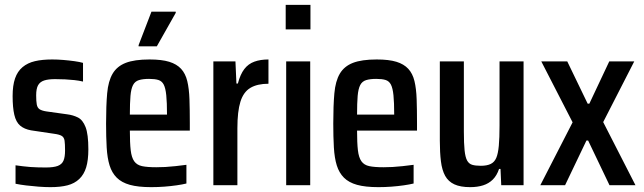

<svg xmlns="http://www.w3.org/2000/svg" viewBox="-20 -763 2652 791"><path d="M188 8Q165 8 139 6Q113 4 88 1Q63 -2 44 -6V-82Q59 -80 74.5 -78Q90 -76 105 -75Q120 -74 136 -73.5Q152 -73 168 -73Q201 -73 218 -79.5Q235 -86 241.5 -101Q248 -116 248 -143Q248 -170 246 -183.5Q244 -197 234.5 -203Q225 -209 202 -212L108 -226Q80 -231 63 -245.5Q46 -260 39 -290Q32 -320 32 -367Q32 -411 42 -440Q52 -469 73 -486.5Q94 -504 124 -511Q154 -518 195 -518Q217 -518 241 -516Q265 -514 286.5 -511Q308 -508 322 -504V-427Q305 -431 286.5 -433Q268 -435 248.5 -436Q229 -437 207 -437Q179 -437 162 -431.5Q145 -426 137 -412Q129 -398 129 -370Q129 -346 131.5 -332.5Q134 -319 143 -313Q152 -307 171 -304L257 -292Q281 -289 301 -279Q321 -269 332.5 -239.5Q344 -210 344 -148Q344 -103 335 -73.5Q326 -44 306.5 -25.5Q287 -7 258 0.5Q229 8 188 8Z M603 8Q549 8 515 -1.5Q481 -11 461 -31Q441 -51 431.5 -81.5Q422 -112 419.5 -155.5Q417 -199 417 -254Q417 -328 421.5 -378.5Q426 -429 444 -459.5Q462 -490 498 -504Q534 -518 596 -518Q646 -518 677 -508.5Q708 -499 726 -479.5Q744 -460 751.5 -429Q759 -398 760.5 -354.5Q762 -311 762 -255V-225H515Q515 -174 518.5 -144Q522 -114 533 -98.5Q544 -83 565.5 -78.5Q587 -74 624 -74Q642 -74 661 -75Q680 -76 702.5 -78.5Q725 -81 748 -84V-7Q732 -3 707.5 0.5Q683 4 656.5 6Q630 8 603 8ZM668 -271V-291Q668 -341 665 -370.5Q662 -400 654.5 -414.5Q647 -429 632.5 -433.5Q618 -438 594 -438Q569 -438 552.5 -433Q536 -428 528 -412.5Q520 -397 517.5 -368Q515 -339 515 -291H687ZM551 -572V-577L604 -715H704V-710L626 -572Z M859 0V-510H950L954 -419H960Q970 -457 986.5 -478.5Q1003 -500 1028 -509Q1053 -518 1086 -518V-418Q1040 -418 1011.5 -401Q983 -384 970.5 -344Q958 -304 958 -235V0Z M1157 -642V-743H1259V-642ZM1159 0V-510H1258V0Z M1539 8Q1485 8 1451 -1.5Q1417 -11 1397 -31Q1377 -51 1367.5 -81.5Q1358 -112 1355.5 -155.5Q1353 -199 1353 -254Q1353 -328 1357.5 -378.5Q1362 -429 1380 -459.5Q1398 -490 1434 -504Q1470 -518 1532 -518Q1582 -518 1613 -508.5Q1644 -499 1662 -479.5Q1680 -460 1687.5 -429Q1695 -398 1696.5 -354.5Q1698 -311 1698 -255V-225H1451Q1451 -174 1454.5 -144Q1458 -114 1469 -98.5Q1480 -83 1501.5 -78.5Q1523 -74 1560 -74Q1578 -74 1597 -75Q1616 -76 1638.5 -78.5Q1661 -81 1684 -84V-7Q1668 -3 1643.5 0.5Q1619 4 1592.5 6Q1566 8 1539 8ZM1604 -271V-291Q1604 -341 1601 -370.5Q1598 -400 1590.5 -414.5Q1583 -429 1568.5 -433.5Q1554 -438 1530 -438Q1505 -438 1488.5 -433Q1472 -428 1464 -412.5Q1456 -397 1453.5 -368Q1451 -339 1451 -291H1623Z M1917 8Q1877 8 1852 -3.5Q1827 -15 1814 -38.5Q1801 -62 1796.5 -98.5Q1792 -135 1792 -183V-510H1891V-221Q1891 -172 1894 -143.5Q1897 -115 1904.5 -101.5Q1912 -88 1925.5 -84Q1939 -80 1961 -80Q1986 -80 2001.5 -87.5Q2017 -95 2024.5 -112.5Q2032 -130 2035 -162.5Q2038 -195 2038 -245V-510H2137V0H2045L2042 -67H2036Q2027 -40 2010.5 -23.5Q1994 -7 1970.5 0.5Q1947 8 1917 8Z M2206 0 2339 -259 2210 -510H2317L2401 -336H2408L2490 -510H2593L2465 -260L2598 0H2491L2403 -184H2396L2308 0Z"/></svg>

Font: Saira Condensed SemiBold
Style: Regular
Weight: 600
Width: 3
Designer: Hector Gatti with collaboration of the Omnibus-Type team
Foundry: Omnibus-Type
Version: Version 1.100